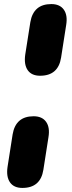

<svg xmlns="http://www.w3.org/2000/svg" viewBox="-20 -734 356 943"><path d="M177 -362Q135 -362 116 -389.5Q97 -417 104 -466L129 -625Q144 -714 232 -714Q274 -714 293.5 -686.5Q313 -659 305 -611L280 -451Q266 -362 177 -362ZM90 189Q48 189 29 161.5Q10 134 17 86L42 -74Q57 -163 145 -163Q187 -163 206.5 -135.5Q226 -108 218 -60L193 100Q179 189 90 189Z"/></svg>

Font: Nunito Black
Style: Italic
Weight: 900
Italic angle: -9°
Designer: Vernon Adams
Foundry: Vernon Adams
Version: Version 3.601; ttfautohint (v1.8.2.53-6de2)